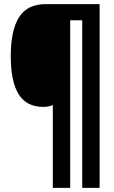

<svg xmlns="http://www.w3.org/2000/svg" viewBox="-20 -846 550 927"><path d="M461 61H377V-748H319V61H235V-339Q216 -330 188 -330Q108 -330 70 -391Q32 -452 32 -575Q32 -700 72 -763Q112 -826 200 -826H461Z"/></svg>

Font: Noto Sans Malayalam UI ExtraCondensed Black
Style: Regular
Weight: 900
Width: 2
Designer: Jelle Bosma - Monotype Design Team
Foundry: Monotype Imaging Inc.
Version: Version 2.104; ttfautohint (v1.8.4.7-5d5b)